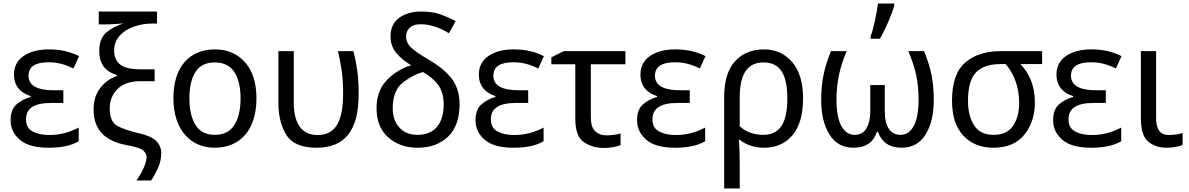

<svg xmlns="http://www.w3.org/2000/svg" viewBox="-20 -825 6720 1085"><path d="M284.2 -314.9C195.8 -314.9 141.1 -338.4 141.1 -397C141.1 -447.8 178.7 -473.1 253.9 -473.1C312.5 -473.1 353.5 -458 395 -438L426.8 -507.8C377.9 -531.7 327.1 -545.9 254.9 -545.9C197.8 -545.9 150.9 -533.7 114.3 -509.3C77.6 -484.4 59.1 -449.2 59.1 -403.8C59.1 -338.9 95.7 -300.3 152.8 -282.2V-276.9C122.1 -268.6 95.7 -254.4 73.7 -235.4C51.3 -215.8 40 -186 40 -146C40 -101.6 57.6 -64.5 92.8 -34.7C127.4 -4.9 181.6 9.8 254.9 9.8C332.5 9.8 386.2 -3.9 424.8 -26.9V-104C383.8 -82.5 329.6 -62 259.8 -62C221.2 -62 189.5 -68.8 164.6 -82C139.6 -95.2 127 -118.2 127 -150.9C127 -211.9 171.9 -243.2 268.1 -243.2H337.9V-314.9Z M508.8 -206.1C508.8 -91.3 573.2 -27.8 695.8 -4.9C744.6 3.4 775.4 13.7 788.6 24.9C801.8 36.1 808.1 48.8 808.1 62C808.1 80.6 802.2 102.1 790.5 127C778.8 151.9 765.6 174.3 751 194.8H834C848.1 174.3 860.8 150.9 873 124C885.3 97.2 891.1 69.3 891.1 40C891.1 13.2 881.3 -9.8 862.3 -28.8C842.8 -47.9 809.1 -62.5 760.7 -73.2C711.4 -84.5 672.4 -97.7 643.6 -113.3C614.7 -128.4 600.1 -161.6 600.1 -212.9C600.1 -256.3 614.7 -292.5 644.5 -322.3C674.3 -351.6 717.3 -366.2 773.9 -366.2H854V-433.1H775.9C720.7 -433.1 681.6 -442.4 659.2 -460.4C636.2 -478.5 625 -504.9 625 -539.1C625 -572.8 635.7 -601.1 657.2 -624C678.2 -647 705.6 -664.1 738.8 -675.3C771.5 -686.5 805.7 -691.9 840.8 -691.9H867.2V-759.8H538.1V-687H564.9C610.4 -687 655.3 -690.4 679.2 -692.9C641.1 -681.6 608.4 -664.6 581.5 -642.1C554.7 -619.1 541 -584.5 541 -537.1C541 -460.9 577.1 -419.9 640.1 -400.9V-395C604.5 -383.8 573.7 -361.8 547.9 -329.6C522 -296.9 508.8 -255.9 508.8 -206.1Z M1429.2 -269C1429.2 -357.4 1407.2 -425.8 1363.8 -474.1C1320.3 -522 1264.2 -545.9 1195.3 -545.9C1122.6 -545.9 1064.9 -522 1022.9 -474.1C981 -425.8 960 -357.4 960 -269C960 -90.8 1058.1 9.8 1192.4 9.8C1337.4 9.8 1429.2 -90.8 1429.2 -269ZM1050.3 -269C1050.3 -332 1061.5 -381.8 1084.5 -418C1106.9 -454.1 1143.1 -472.2 1193.4 -472.2C1243.7 -472.2 1280.8 -454.1 1304.2 -418C1327.6 -381.8 1339.4 -332 1339.4 -269C1339.4 -205.6 1327.6 -155.3 1304.2 -118.7C1280.8 -81.5 1244.1 -63 1194.3 -63C1144 -63 1107.9 -81.5 1085 -118.7C1062 -155.3 1050.3 -205.6 1050.3 -269Z M1769 9.8C1926.8 9.8 2006.8 -85.4 2006.8 -292C2006.8 -341.3 2004.4 -384.8 1999.5 -421.9C1994.6 -458.5 1987.3 -496.6 1977.1 -536.1H1890.1C1899.4 -496.1 1906.2 -458 1911.6 -421.4C1916.5 -384.8 1918.9 -342.8 1918.9 -295.9C1918.9 -135.7 1874 -62 1774.9 -62C1681.6 -62 1640.1 -131.3 1640.1 -246.1V-536.1H1553.2V-243.2C1553.2 -171.9 1567.9 -111.8 1597.7 -63.5C1627.4 -14.6 1684.6 9.8 1769 9.8Z M2358.9 -759.8C2309.6 -759.8 2269 -748 2236.3 -724.6C2203.6 -700.7 2187 -666 2187 -620.1C2187 -582.5 2197.8 -551.3 2219.2 -525.9C2240.2 -500.5 2268.6 -477.1 2303.2 -456.1C2248 -439 2201.7 -410.2 2164.1 -370.1C2126.5 -330.1 2107.9 -277.8 2107.9 -213.9C2107.9 -142.6 2129.9 -87.4 2173.8 -48.8C2217.3 -9.8 2272.9 9.8 2340.3 9.8C2411.6 9.8 2468.8 -11.2 2512.2 -53.2C2555.7 -95.2 2577.1 -156.2 2577.1 -235.8C2577.1 -293.9 2562 -342.8 2531.7 -381.8C2501.5 -420.4 2458 -456.1 2400.9 -488.8C2354.5 -516.1 2321.8 -538.6 2303.2 -556.6C2284.2 -574.2 2274.9 -595.2 2274.9 -619.1C2274.9 -656.2 2299.8 -688 2356 -688C2418.9 -688 2470.2 -665 2517.1 -637.2L2555.2 -706.1C2529.8 -719.2 2501.5 -731.9 2470.7 -743.2C2439.9 -754.4 2402.3 -759.8 2358.9 -759.8ZM2370.1 -418C2406.7 -397.5 2435.5 -373 2456.5 -344.7C2477.1 -315.9 2487.3 -279.3 2487.3 -234.9C2487.3 -124 2433.6 -63 2340.3 -63C2295.4 -63 2260.7 -77.1 2236.3 -105C2211.4 -132.8 2199.2 -168.9 2199.2 -212.9C2199.2 -280.3 2218.3 -328.6 2256.8 -358.4C2294.9 -388.2 2332.5 -407.7 2370.1 -418Z M2911.1 -314.9C2822.8 -314.9 2768.1 -338.4 2768.1 -397C2768.1 -447.8 2805.7 -473.1 2880.9 -473.1C2939.5 -473.1 2980.5 -458 3022 -438L3053.7 -507.8C3004.9 -531.7 2954.1 -545.9 2881.8 -545.9C2824.7 -545.9 2777.8 -533.7 2741.2 -509.3C2704.6 -484.4 2686 -449.2 2686 -403.8C2686 -338.9 2722.7 -300.3 2779.8 -282.2V-276.9C2749 -268.6 2722.7 -254.4 2700.7 -235.4C2678.2 -215.8 2667 -186 2667 -146C2667 -101.6 2684.6 -64.5 2719.7 -34.7C2754.4 -4.9 2808.6 9.8 2881.8 9.8C2959.5 9.8 3013.2 -3.9 3051.8 -26.9V-104C3010.7 -82.5 2956.5 -62 2886.7 -62C2848.1 -62 2816.4 -68.8 2791.5 -82C2766.6 -95.2 2753.9 -118.2 2753.9 -150.9C2753.9 -211.9 2798.8 -243.2 2895 -243.2H2964.8V-314.9Z M3166 -536.1 3095.7 -501V-461.9H3231V-154.8C3231 -87.9 3247.1 -43.5 3279.8 -21.5C3312 0.5 3349.6 11.2 3393.1 11.2C3431.6 11.2 3469.7 2.9 3486.8 -4.9V-70.8C3467.3 -64.5 3433.6 -60.1 3406.7 -60.1C3380.9 -60.1 3359.9 -67.9 3343.8 -83C3327.1 -98.1 3318.8 -125.5 3318.8 -164.1V-461.9H3514.2V-536.1Z M3824.2 -314.9C3735.8 -314.9 3681.2 -338.4 3681.2 -397C3681.2 -447.8 3718.8 -473.1 3793.9 -473.1C3852.5 -473.1 3893.6 -458 3935.1 -438L3966.8 -507.8C3918 -531.7 3867.2 -545.9 3794.9 -545.9C3737.8 -545.9 3690.9 -533.7 3654.3 -509.3C3617.7 -484.4 3599.1 -449.2 3599.1 -403.8C3599.1 -338.9 3635.7 -300.3 3692.9 -282.2V-276.9C3662.1 -268.6 3635.7 -254.4 3613.8 -235.4C3591.3 -215.8 3580.1 -186 3580.1 -146C3580.1 -101.6 3597.7 -64.5 3632.8 -34.7C3667.5 -4.9 3721.7 9.8 3794.9 9.8C3872.6 9.8 3926.3 -3.9 3964.8 -26.9V-104C3923.8 -82.5 3869.6 -62 3799.8 -62C3761.2 -62 3729.5 -68.8 3704.6 -82C3679.7 -95.2 3667 -118.2 3667 -150.9C3667 -211.9 3711.9 -243.2 3808.1 -243.2H3877.9V-314.9Z M4518.1 -268.1C4518.1 -357.9 4497.6 -426.8 4456.5 -474.6C4415.5 -522 4362.8 -545.9 4297.9 -545.9C4229 -545.9 4174.3 -523.4 4133.8 -479C4092.8 -434.6 4072.3 -366.2 4072.3 -274.9V240.2H4160.2V98.1C4160.2 38.1 4158.2 -12.2 4154.8 -35.2H4160.2C4195.8 -5.9 4245.1 9.8 4295.9 9.8C4364.7 9.8 4418.9 -13.7 4458.5 -61C4498 -108.4 4518.1 -177.2 4518.1 -268.1ZM4293.9 -472.2C4389.2 -472.2 4429.2 -405.3 4429.2 -268.1C4429.2 -133.3 4389.2 -63 4293 -63C4242.2 -63 4194.8 -78.6 4160.2 -111.8V-273.9C4160.2 -406.2 4203.6 -472.2 4293.9 -472.2Z M5112.8 -536.1C5132.8 -489.3 5147.9 -444.3 5157.2 -401.9C5166.5 -359.4 5170.9 -311.5 5170.9 -258.8C5170.9 -129.9 5131.3 -63 5068.8 -63C5011.7 -63 4980 -110.4 4980 -192.9V-344.2H4897.9V-192.9C4897.9 -155.8 4890.6 -125 4876.5 -100.1C4862.3 -75.2 4839.8 -63 4809.1 -63C4747.1 -63 4707 -129.9 4707 -258.8C4707 -311.5 4711.9 -359.4 4721.2 -401.9C4730.5 -444.3 4744.6 -489.3 4764.6 -536.1H4675.8C4656.7 -489.3 4642.6 -444.3 4633.8 -401.9C4625 -359.4 4620.6 -312 4620.6 -259.8C4620.6 -179.2 4636.2 -114.3 4667.5 -64.9C4698.2 -15.1 4743.7 9.8 4802.7 9.8C4872.6 9.8 4916 -21.5 4936 -80.1H4940.9C4962.4 -21.5 5005.9 9.8 5074.7 9.8C5134.3 9.8 5179.7 -15.1 5210.4 -64.9C5241.2 -114.3 5256.8 -179.2 5256.8 -259.8C5256.8 -312 5252.4 -359.4 5244.1 -401.9C5235.4 -444.3 5221.2 -489.3 5201.7 -536.1ZM4952.1 -606C4968.8 -633.8 4984.9 -667 5001 -704.6C5017.1 -742.2 5027.8 -772 5033.2 -793.9V-805.2H4941.9C4934.1 -752 4918 -667 4899.9 -620.1V-606Z M5828.1 -246.1C5828.1 -341.8 5795.4 -413.6 5746.1 -462.9H5869.1V-536.1H5635.3C5551.3 -536.1 5484.4 -514.6 5434.6 -471.7C5384.8 -428.7 5359.9 -356.9 5359.9 -255.9C5359.9 -169.4 5381.3 -103.5 5424.3 -58.1C5466.8 -12.7 5523.4 9.8 5593.3 9.8C5670.4 9.8 5729 -14.6 5768.6 -64C5808.1 -112.8 5828.1 -173.3 5828.1 -246.1ZM5450.2 -255.9C5450.2 -331.5 5465.3 -384.8 5495.6 -416C5525.9 -447.3 5572.3 -462.9 5634.3 -462.9H5663.1C5712.4 -405.8 5739.3 -329.6 5739.3 -244.1C5739.3 -191.4 5728 -147.9 5705.1 -114.3C5682.1 -80.1 5645.5 -63 5595.2 -63C5543.9 -63 5506.8 -81.1 5484.4 -117.2C5461.4 -152.8 5450.2 -199.2 5450.2 -255.9Z M6175.3 -314.9C6086.9 -314.9 6032.2 -338.4 6032.2 -397C6032.2 -447.8 6069.8 -473.1 6145 -473.1C6203.6 -473.1 6244.6 -458 6286.1 -438L6317.9 -507.8C6269 -531.7 6218.3 -545.9 6146 -545.9C6088.9 -545.9 6042 -533.7 6005.4 -509.3C5968.8 -484.4 5950.2 -449.2 5950.2 -403.8C5950.2 -338.9 5986.8 -300.3 6043.9 -282.2V-276.9C6013.2 -268.6 5986.8 -254.4 5964.8 -235.4C5942.4 -215.8 5931.2 -186 5931.2 -146C5931.2 -101.6 5948.7 -64.5 5983.9 -34.7C6018.6 -4.9 6072.8 9.8 6146 9.8C6223.6 9.8 6277.3 -3.9 6315.9 -26.9V-104C6274.9 -82.5 6220.7 -62 6150.9 -62C6112.3 -62 6080.6 -68.8 6055.7 -82C6030.8 -95.2 6018.1 -118.2 6018.1 -150.9C6018.1 -211.9 6063 -243.2 6159.2 -243.2H6229V-314.9Z M6427.2 -536.1V-157.2C6427.2 -91.8 6440.9 -47.9 6468.3 -24.9C6495.6 -2 6530.3 9.8 6572.3 9.8C6606.9 9.8 6644 3.4 6663.1 -5.9V-73.2C6645.5 -67.4 6611.8 -62 6585 -62C6536.1 -62 6513.2 -93.8 6513.2 -158.2V-536.1Z"/></svg>

Font: Avrile Sans
Style: Regular
Weight: 400
Designer: Monotype Design Team, Google (font), Stefan Peev (BGR Cyrillic), Cristiano Sobral (main changes)
Foundry: The Avrile Sans Project Authors
Version: Version 3.110